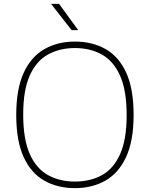

<svg xmlns="http://www.w3.org/2000/svg" viewBox="-20 -964 775 993"><path d="M367.5 9Q277.5 9 209 -29.8Q140.5 -68.5 102.2 -152Q64 -235.5 64 -370Q64 -504.5 102.8 -588Q141.5 -671.5 210 -710.2Q278.5 -749 367.5 -749Q457.5 -749 526 -710.2Q594.5 -671.5 632.8 -588Q671 -504.5 671 -370Q671 -235.5 632.2 -152Q593.5 -68.5 525 -29.8Q456.5 9 367.5 9ZM367.5 -25Q447 -25 507.2 -58.2Q567.5 -91.5 601.2 -167Q635 -242.5 635 -368Q635 -496 601.2 -572Q567.5 -648 507.2 -681.8Q447 -715.5 367.5 -715.5Q288.5 -715.5 228 -682Q167.5 -648.5 133.8 -573.2Q100 -498 100 -372Q100 -244 133.8 -168Q167.5 -92 228 -58.5Q288.5 -25 367.5 -25ZM350.5 -808 244 -944H285.5L384.5 -808Z"/></svg>

Font: Encode Sans Semi Expanded Thin
Style: Regular
Weight: 100
Width: 6
Designer: Multiple Designers
Foundry: Impallari Type
Version: Version 3.000; ttfautohint (v1.8.3) -l 8 -r 50 -G 200 -x 14 